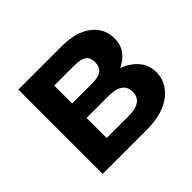

<svg xmlns="http://www.w3.org/2000/svg" viewBox="-124 -657 810 810"><g transform="rotate(-45 281.5 -251.5)"><path d="M69 0V-503H328Q412 -503 460.5 -466.5Q509 -430 509 -368Q509 -329 486.5 -301Q464 -273 425 -258L424 -267Q472 -254 502.5 -221.5Q533 -189 533 -143Q533 -101 507.5 -68Q482 -35 438 -17.5Q394 0 338 0ZM188 -34 123 -95H318Q361 -95 382.5 -110Q404 -125 404 -155Q404 -185 382.5 -200Q361 -215 318 -215H134V-301H307Q347 -301 363.5 -315Q380 -329 380 -356Q380 -383 363.5 -395.5Q347 -408 307 -408H118L188 -472Z"/></g></svg>

Font: Wix Madefor Display
Style: Bold
Weight: 700
Designer: Dalton Maag Ltd
Foundry: Dalton Maag Ltd
Version: Version 3.100